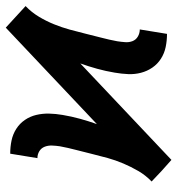

<svg xmlns="http://www.w3.org/2000/svg" viewBox="-4 -590 600 649"><g transform="rotate(90 295.5 -265.0)"><path d="M64 15 28 -18 -9 -52Q12 -72 27 -97Q42 -122 52.5 -148Q63 -174 70.5 -201Q78 -228 84.5 -255Q91 -282 98 -308.5Q105 -335 110 -362Q112 -375 113 -388.5Q114 -402 109.5 -413.5Q105 -425 94 -431.5Q83 -438 70 -438L85 -530Q108 -530 129.5 -525.5Q151 -521 169 -509.5Q187 -498 199 -480.5Q211 -463 216.5 -442Q222 -421 221 -398.5Q220 -376 216 -353Q211 -323 203 -294Q195 -265 185 -237L511 -545L548 -512L584 -478Q563 -458 548.5 -433Q534 -408 523 -382Q512 -356 504.5 -329Q497 -302 490.5 -275Q484 -248 477 -221.5Q470 -195 465 -168Q463 -155 462.5 -141.5Q462 -128 466.5 -116.5Q471 -105 481.5 -98.5Q492 -92 505 -92L490 0Q467 0 445.5 -4.5Q424 -9 406 -20.5Q388 -32 376 -49.5Q364 -67 359 -88Q354 -109 354.5 -131.5Q355 -154 359 -177Q364 -207 372 -236Q380 -265 390 -293Z"/></g></svg>

Font: Iosevka Curly Slab SmBdEx
Style: Italic
Weight: 600
Width: 7
Italic angle: -9°
Monospace: yes
Designer: Belleve Invis
Foundry: Belleve Invis
Version: Version 11.1.0; ttfautohint (v1.8.3)